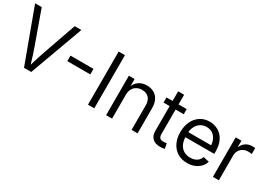

<svg xmlns="http://www.w3.org/2000/svg" viewBox="-0 -1496 3162 2275"><g transform="rotate(30 1580.5 -358.5)"><path d="M291 0 22.9 -727.5H113.3L272.5 -283.7Q285.6 -246.6 305.2 -187Q324.7 -127.4 350.6 -40.5H332Q357.9 -128.9 377 -187.7Q396 -246.6 409.2 -283.7L564.5 -727.5H655.8L390.1 0Z M1010.7 -400.4V-324.7H695.8V-400.4Z M1252 -727.5V0H1166V-727.5Z M1495.6 -325.2V0H1414.1V-540H1492.7V-410.2H1479Q1503.4 -483.9 1550 -515.6Q1596.7 -547.4 1658.2 -547.4Q1712.9 -547.4 1755.1 -524.7Q1797.4 -502 1821 -456.5Q1844.7 -411.1 1844.7 -343.3V0H1762.7V-336.4Q1762.7 -401.4 1728.8 -437.5Q1694.8 -473.6 1636.2 -473.6Q1596.2 -473.6 1564.2 -456.5Q1532.2 -439.5 1513.9 -406.2Q1495.6 -373 1495.6 -325.2Z M2205.1 -540V-469.7H1928.7V-540ZM2012.2 -671.9H2093.8V-135.3Q2093.8 -99.1 2109.1 -82.8Q2124.5 -66.4 2159.2 -66.9Q2167.5 -66.9 2179.9 -68.6Q2192.4 -70.3 2202.6 -71.8L2216.3 -2.4Q2203.1 1.5 2187.3 3.4Q2171.4 5.4 2156.2 5.4Q2087.4 5.9 2049.8 -29.3Q2012.2 -64.5 2012.2 -128.9Z M2526.9 11.7Q2448.7 11.7 2392.6 -23.4Q2336.4 -58.6 2305.9 -121.3Q2275.4 -184.1 2275.4 -266.6Q2275.4 -349.1 2305.7 -412.6Q2335.9 -476.1 2390.4 -512Q2444.8 -547.9 2517.6 -547.9Q2563 -547.9 2605.2 -532Q2647.5 -516.1 2680.9 -483.2Q2714.4 -450.2 2733.9 -398.7Q2753.4 -347.2 2753.4 -275.9V-243.7H2328.1V-313H2709L2671.4 -287.6Q2671.4 -342.3 2653.6 -384.8Q2635.7 -427.2 2601.3 -451.2Q2566.9 -475.1 2517.6 -475.1Q2468.3 -475.1 2432.4 -450.7Q2396.5 -426.3 2377.2 -386Q2357.9 -345.7 2357.9 -297.4V-254.4Q2357.9 -194.3 2378.7 -150.9Q2399.4 -107.4 2437.5 -84.5Q2475.6 -61.5 2526.9 -61.5Q2561.5 -61.5 2588.9 -71.8Q2616.2 -82 2635.5 -101.6Q2654.8 -121.1 2664.6 -148.4L2743.7 -130.4Q2731.4 -88.9 2701.4 -56.9Q2671.4 -24.9 2627 -6.6Q2582.5 11.7 2526.9 11.7Z M2875.5 0V-540H2954.1V-456.1H2959Q2974.1 -497.6 3012 -522.7Q3049.8 -547.9 3099.1 -547.9Q3108.9 -547.9 3120.6 -547.1Q3132.3 -546.4 3139.2 -545.9V-463.9Q3135.3 -464.8 3121.1 -466.8Q3106.9 -468.8 3090.3 -468.8Q3052.2 -468.8 3022 -452.6Q2991.7 -436.5 2974.4 -407.2Q2957 -377.9 2957 -338.9V0Z"/></g></svg>

Font: V-Inter
Style: Regular-375
Weight: 375
Designer: Rasmus Andersson
Foundry: rsms
Version: Version 4.000;git-4146feb